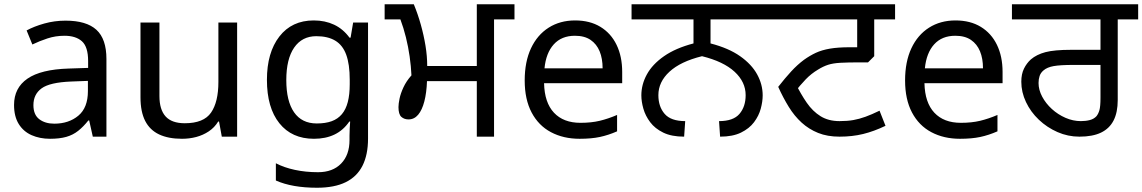

<svg xmlns="http://www.w3.org/2000/svg" viewBox="-20 -642 5367 902"><path d="M288 -545Q386 -545 433 -502Q480 -459 480 -365V0H416L399 -76H395Q372 -47 347.5 -27.5Q323 -8 291.5 1Q260 10 215 10Q167 10 128.5 -7Q90 -24 68 -59.5Q46 -95 46 -149Q46 -229 109 -272.5Q172 -316 303 -320L394 -323V-355Q394 -422 365 -448Q336 -474 283 -474Q241 -474 203 -461.5Q165 -449 132 -433L105 -499Q140 -518 188 -531.5Q236 -545 288 -545ZM314 -259Q214 -255 175.5 -227Q137 -199 137 -148Q137 -103 164.5 -82Q192 -61 235 -61Q303 -61 348 -98.5Q393 -136 393 -214V-262Z M1094 -536V0H1022L1009 -71H1005Q988 -43 961 -25Q934 -7 902 1.5Q870 10 835 10Q771 10 727.5 -10.5Q684 -31 662 -74Q640 -117 640 -185V-536H729V-191Q729 -127 758 -95Q787 -63 848 -63Q937 -63 971.5 -113Q1006 -163 1006 -257V-536Z M1454 -546Q1507 -546 1549.5 -526Q1592 -506 1622 -465H1627L1639 -536H1709V9Q1709 85 1683 136.5Q1657 188 1604 214Q1551 240 1469 240Q1411 240 1362.5 231.5Q1314 223 1276 206V125Q1314 145 1365 156Q1416 167 1474 167Q1543 167 1582.5 126.5Q1622 86 1622 16V-5Q1622 -17 1623 -39.5Q1624 -62 1625 -71H1621Q1593 -30 1551.5 -10Q1510 10 1455 10Q1351 10 1292.5 -63Q1234 -136 1234 -267Q1234 -395 1292.5 -470.5Q1351 -546 1454 -546ZM1466 -472Q1399 -472 1362 -418.5Q1325 -365 1325 -266Q1325 -167 1361.5 -114.5Q1398 -62 1468 -62Q1509 -62 1538 -72.5Q1567 -83 1586 -105.5Q1605 -128 1614 -163Q1623 -198 1623 -246V-267Q1623 -340 1606.5 -385Q1590 -430 1555 -451Q1520 -472 1466 -472Z M2220 0V-261H1986Q1984 -206 1973.5 -165.5Q1963 -125 1944.5 -103Q1926 -81 1899 -81Q1879 -81 1865.5 -93Q1852 -105 1852 -139Q1852 -154 1857 -178.5Q1862 -203 1875.5 -232Q1889 -261 1913 -288Q1911 -331 1904.5 -376.5Q1898 -422 1887 -466.5Q1876 -511 1861 -551H1787V-622H1924Q1943 -576 1957 -526Q1971 -476 1979 -427Q1987 -378 1987 -332H2220V-622H2397V-551H2301V0Z M2682 -546Q2751 -546 2800.5 -516Q2850 -486 2876.5 -431.5Q2903 -377 2903 -304V-251H2536Q2538 -160 2582.5 -112.5Q2627 -65 2707 -65Q2758 -65 2797.5 -74.5Q2837 -84 2879 -102V-25Q2838 -7 2798 1.5Q2758 10 2703 10Q2627 10 2568.5 -21Q2510 -52 2477.5 -113.5Q2445 -175 2445 -264Q2445 -352 2474.5 -415Q2504 -478 2557.5 -512Q2611 -546 2682 -546ZM2681 -474Q2618 -474 2581.5 -433.5Q2545 -393 2538 -321H2811Q2811 -367 2797 -401Q2783 -435 2754.5 -454.5Q2726 -474 2681 -474Z M3194 0Q3135 0 3096 -19Q3057 -38 3034.5 -68Q3012 -98 3002.5 -131.5Q2993 -165 2993 -194Q2993 -245 3019 -292.5Q3045 -340 3099.5 -378Q3154 -416 3238 -438V-551H2947V-622H3609V-551H3318V-438Q3403 -416 3457 -378Q3511 -340 3537 -292.5Q3563 -245 3563 -194Q3563 -165 3554 -131.5Q3545 -98 3522.5 -68Q3500 -38 3461 -19Q3422 0 3363 0L3358 -73Q3425 -73 3454 -107Q3483 -141 3483 -195Q3483 -257 3431 -305Q3379 -353 3278 -378Q3177 -353 3125 -305Q3073 -257 3073 -195Q3073 -141 3102.5 -107Q3132 -73 3199 -73Z M3924 0Q3867 0 3823.5 -17.5Q3780 -35 3746 -66Q3712 -97 3685.5 -140Q3659 -183 3636 -234Q3668 -275 3697 -306.5Q3726 -338 3757 -361Q3785 -381 3813 -394Q3841 -407 3879 -413.5Q3917 -420 3972 -420H4007V-551H3595V-622H4185V-551H4087V-378L4058 -349H4021Q3963 -349 3928 -347Q3893 -345 3870 -337.5Q3847 -330 3823 -315Q3791 -296 3765.5 -269.5Q3740 -243 3709 -204L3716 -253Q3742 -200 3770 -159.5Q3798 -119 3835 -96Q3872 -73 3924 -73Q3961 -73 3989 -78Q4017 -83 4046 -93.5Q4075 -104 4112 -122L4140 -51Q4086 -25 4035 -12.5Q3984 0 3924 0Z M4469 -546Q4538 -546 4587.5 -516Q4637 -486 4663.5 -431.5Q4690 -377 4690 -304V-251H4323Q4325 -160 4369.5 -112.5Q4414 -65 4494 -65Q4545 -65 4584.5 -74.5Q4624 -84 4666 -102V-25Q4625 -7 4585 1.5Q4545 10 4490 10Q4414 10 4355.5 -21Q4297 -52 4264.5 -113.5Q4232 -175 4232 -264Q4232 -352 4261.5 -415Q4291 -478 4344.5 -512Q4398 -546 4469 -546ZM4468 -474Q4405 -474 4368.5 -433.5Q4332 -393 4325 -321H4598Q4598 -367 4584 -401Q4570 -435 4541.5 -454.5Q4513 -474 4468 -474Z M5051 0Q4997 0 4948 -21.5Q4899 -43 4860.5 -79.5Q4822 -116 4800 -162.5Q4778 -209 4778 -258Q4778 -294 4790.5 -319.5Q4803 -345 4823 -363Q4850 -386 4891.5 -397Q4933 -408 5013 -408H5150V-551H4734V-622H5327V-551H5231V-172Q5231 -114 5211.5 -76Q5192 -38 5152.5 -19Q5113 0 5051 0ZM5058 -73Q5081 -73 5100 -78Q5119 -83 5131 -96Q5140 -107 5145 -124.5Q5150 -142 5150 -183V-337H5023Q4961 -337 4930 -331.5Q4899 -326 4882 -311Q4869 -300 4864 -285Q4859 -270 4859 -252Q4859 -220 4876 -188Q4893 -156 4921.5 -130Q4950 -104 4985.5 -88.5Q5021 -73 5058 -73Z"/></svg>

Font: lgurmukhi15
Style: Book
Weight: 400
Designer: Jelle Bosma - Monotype Design Team
Foundry: Monotype Imaging Inc.
Version: Version 2.003